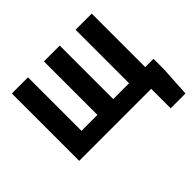

<svg xmlns="http://www.w3.org/2000/svg" viewBox="-188 -888 1312 1312"><g transform="rotate(-45 468.5 -231.5)"><path d="M770 188V0H744V-134H926V-34L913 188ZM74 0V-651H230V-134H384V-651H537V-134H690V-651H846V0Z"/></g></svg>

Font: Source Sans 3 ExtraBold
Style: Regular
Weight: 800
Designer: Paul D. Hunt
Foundry: Adobe
Version: Version 3.052;hotconv 1.1.0;makeotfexe 2.6.0